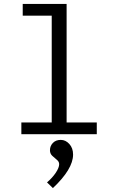

<svg xmlns="http://www.w3.org/2000/svg" viewBox="-20 -685 603 980"><path d="M89 0V-60H244V-605H96V-665H320V-60H474V0ZM250 275 220 246Q247 223 264.5 197Q282 171 282 153Q282 140 270 130.5Q258 121 246.5 110Q235 99 235 82Q235 60 250 44.5Q265 29 290 29Q315 29 334 50Q353 71 353 104Q353 141 327 184Q301 227 250 275Z"/></svg>

Font: Inconsolata SemiExpanded Thin
Style: Regular
Weight: 100
Width: 6
Monospace: yes
Designer: Raph Levien, Cyreal, Brenton Simpson
Foundry: Raph Levien, Cyreal, Google
Version: Version 3.100; ttfautohint (v1.8.4.7-5d5b)